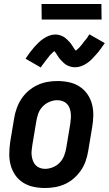

<svg xmlns="http://www.w3.org/2000/svg" viewBox="-20 -934 545 962"><path d="M206 8Q176 8 147.5 2Q119 -4 95.5 -19Q72 -34 56.5 -56.5Q41 -79 33.5 -106.5Q26 -134 26.5 -163.5Q27 -193 31 -222L51 -342Q55 -367 64 -392Q73 -417 87.5 -439Q102 -461 123 -479Q144 -497 168 -508Q192 -519 217 -523.5Q242 -528 267 -528Q297 -528 325.5 -522Q354 -516 377.5 -501Q401 -486 417 -463.5Q433 -441 440.5 -413.5Q448 -386 447.5 -356.5Q447 -327 442 -298L422 -178Q418 -153 409.5 -128Q401 -103 386 -81Q371 -59 350.5 -41Q330 -23 306 -12Q282 -1 256.5 3.5Q231 8 206 8ZM206 -88Q225 -88 245 -96Q265 -104 279.5 -119.5Q294 -135 301.5 -154.5Q309 -174 312 -193L332 -313Q334 -327 335 -340.5Q336 -354 334.5 -367.5Q333 -381 328.5 -393Q324 -405 315 -414Q306 -423 293.5 -427.5Q281 -432 267 -432Q248 -432 228.5 -424Q209 -416 194 -400.5Q179 -385 172 -365.5Q165 -346 162 -327L142 -207Q140 -193 138.5 -179.5Q137 -166 139 -152.5Q141 -139 145.5 -127Q150 -115 159 -106Q168 -97 180 -92.5Q192 -88 206 -88ZM184 -596 108 -640Q119 -657 130 -671.5Q141 -686 151.5 -698Q162 -710 172.5 -720Q183 -730 196.5 -739.5Q210 -749 225.5 -755Q241 -761 256 -761Q261 -761 266 -760.5Q271 -760 275 -759Q279 -758 283.5 -756.5Q288 -755 292.5 -753Q297 -751 300.5 -748.5Q304 -746 307.5 -743.5Q311 -741 314 -738Q317 -735 320.5 -731.5Q324 -728 327.5 -724.5Q331 -721 333.5 -717.5Q336 -714 338.5 -710.5Q341 -707 343 -704Q345 -701 348 -696Q351 -691 354 -687Q357 -683 360 -680Q363 -677 362 -675H361Q360 -675 358.5 -675.5Q357 -676 356 -676H355L358 -679Q361 -681 364 -683.5Q367 -686 369.5 -688.5Q372 -691 374 -692.5Q376 -694 377.5 -696Q379 -698 381 -700Q383 -702 385 -704.5Q387 -707 389 -709.5Q391 -712 393 -714.5Q395 -717 397 -720Q399 -723 401.5 -726Q404 -729 406.5 -732Q409 -735 412 -738.5Q415 -742 417.5 -746Q420 -750 422.5 -754Q425 -758 428 -762L505 -718Q493 -700 482 -685.5Q471 -671 460.5 -659.5Q450 -648 440 -637.5Q430 -627 416 -617.5Q402 -608 387 -602.5Q372 -597 357 -597Q352 -597 347 -597.5Q342 -598 337.5 -599Q333 -600 329 -601.5Q325 -603 320 -605Q315 -607 311.5 -609.5Q308 -612 304.5 -614.5Q301 -617 298 -620Q295 -623 291.5 -626.5Q288 -630 284.5 -633.5Q281 -637 278.5 -640.5Q276 -644 273.5 -647.5Q271 -651 269 -654Q267 -657 264 -662Q261 -667 258 -671Q255 -675 252 -678Q249 -681 250 -682Q250 -683 250 -683Q250 -683 251 -683Q252 -683 254 -682.5Q256 -682 257 -682H258Q257 -681 254 -679Q251 -677 248 -674.5Q245 -672 242.5 -669.5Q240 -667 238 -665Q236 -663 234.5 -661.5Q233 -660 231 -658Q229 -656 227 -653.5Q225 -651 223.5 -648.5Q222 -646 219.5 -643.5Q217 -641 215 -638Q213 -635 210.5 -632Q208 -629 205.5 -625.5Q203 -622 200.5 -618.5Q198 -615 195 -611.5Q192 -608 189.5 -604Q187 -600 184 -596ZM489 -836H189L188 -914H488Z"/></svg>

Font: Iosevka
Style: Bold Italic
Weight: 700
Italic angle: -9°
Monospace: yes
Designer: Belleve Invis
Foundry: Belleve Invis
Version: Version 32.5.0; ttfautohint (v1.8.4)